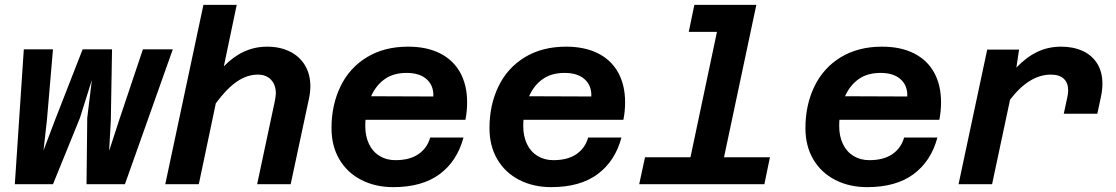

<svg xmlns="http://www.w3.org/2000/svg" viewBox="-20 -758 4590 790"><path d="M78 -555H198L173 -263L159 -139L206 -263L320 -555H441L436 -263L429 -137L470 -263L568 -555H691L494 0H336L339 -273L358 -429L309 -273L198 0H41Z M1115 -374Q1115 -409 1095 -430Q1075 -451 1041 -451Q997 -451 955 -422.5Q913 -394 868 -333L798 0H660L817 -738H954L901 -485Q979 -566 1079 -566Q1132 -566 1172.5 -546Q1213 -526 1235 -489Q1257 -452 1257 -403Q1257 -378 1251 -351L1176 0H1038L1111 -343Q1115 -365 1115 -374Z M1344 -231Q1344 -326 1381 -402.5Q1418 -479 1489.5 -522.5Q1561 -566 1659 -566Q1736 -566 1790.5 -538.5Q1845 -511 1873.5 -459.5Q1902 -408 1902 -337Q1902 -300 1895 -265H1484Q1483 -256 1483 -238Q1483 -198 1498 -166Q1513 -134 1541.5 -116.5Q1570 -99 1607 -99Q1666 -99 1702 -124Q1738 -149 1750 -192H1887Q1861 -95 1789 -41.5Q1717 12 1598 12Q1525 12 1467 -17.5Q1409 -47 1376.5 -102Q1344 -157 1344 -231ZM1763 -361Q1765 -405 1736 -431.5Q1707 -458 1653 -458Q1599 -458 1563 -432.5Q1527 -407 1507 -362Z M1994 -231Q1994 -326 2031 -402.5Q2068 -479 2139.5 -522.5Q2211 -566 2309 -566Q2386 -566 2440.5 -538.5Q2495 -511 2523.5 -459.5Q2552 -408 2552 -337Q2552 -300 2545 -265H2134Q2133 -256 2133 -238Q2133 -198 2148 -166Q2163 -134 2191.5 -116.5Q2220 -99 2257 -99Q2316 -99 2352 -124Q2388 -149 2400 -192H2537Q2511 -95 2439 -41.5Q2367 12 2248 12Q2175 12 2117 -17.5Q2059 -47 2026.5 -102Q1994 -157 1994 -231ZM2413 -361Q2415 -405 2386 -431.5Q2357 -458 2303 -458Q2249 -458 2213 -432.5Q2177 -407 2157 -362Z M2634 -111H2821L2930 -627H2814L2837 -738H3092L2959 -111H3148L3125 0H2610Z M3294 -231Q3294 -326 3331 -402.5Q3368 -479 3439.5 -522.5Q3511 -566 3609 -566Q3686 -566 3740.5 -538.5Q3795 -511 3823.5 -459.5Q3852 -408 3852 -337Q3852 -300 3845 -265H3434Q3433 -256 3433 -238Q3433 -198 3448 -166Q3463 -134 3491.5 -116.5Q3520 -99 3557 -99Q3616 -99 3652 -124Q3688 -149 3700 -192H3837Q3811 -95 3739 -41.5Q3667 12 3548 12Q3475 12 3417 -17.5Q3359 -47 3326.5 -102Q3294 -157 3294 -231ZM3713 -361Q3715 -405 3686 -431.5Q3657 -458 3603 -458Q3549 -458 3513 -432.5Q3477 -407 3457 -362Z M4375 -387Q4375 -417 4357 -434Q4339 -451 4304 -451Q4215 -451 4136 -348L4062 0H3924L4042 -554H4173L4162 -480Q4203 -523 4248 -544.5Q4293 -566 4346 -566Q4396 -566 4434.5 -548.5Q4473 -531 4494.5 -496.5Q4516 -462 4516 -413Q4516 -389 4510 -360L4495 -290H4357L4372 -360Q4375 -374 4375 -387Z"/></svg>

Font: Azeret Mono SemiBold
Style: Italic
Weight: 600
Italic angle: -12°
Designer: Martin Vácha
Foundry: Displaay
Version: Version 1.000; Glyphs 3.0.3, build 3074